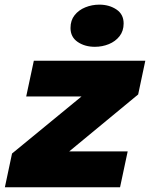

<svg xmlns="http://www.w3.org/2000/svg" viewBox="-52 -786 630 806"><path d="M218.5 -150.5H484L452 0H-31.5L-1.5 -141.5L306 -394L311 -381H58L90 -531H558L528 -389.5L223.5 -138ZM346 -589.5Q304 -589.5 274 -610Q244 -630.5 244 -668.5Q244 -700.5 261.2 -722.2Q278.5 -744 306.2 -755.2Q334 -766.5 365 -766.5Q406.5 -766.5 436.8 -746.2Q467 -726 467 -687.5Q467 -656 449.8 -634Q432.5 -612 405 -600.8Q377.5 -589.5 346 -589.5Z"/></svg>

Font: Epilogue Black
Style: Italic
Weight: 900
Italic angle: -12°
Designer: Tyler Finck
Foundry: Etcetera Type Co
Version: Version 2.111